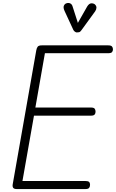

<svg xmlns="http://www.w3.org/2000/svg" viewBox="-20 -1288 790 1308"><path d="M66.5 -32 227 -944.5Q230 -961.5 237 -970.2Q244 -979 265.5 -979H717Q736.5 -979 743 -971.2Q749.5 -963.5 749.5 -952Q749.5 -940 743 -932.8Q736.5 -925.5 717 -925.5H286L221 -555.5H599Q618.5 -555.5 624.8 -547.8Q631 -540 631 -527Q631 -515.5 624.8 -507.8Q618.5 -500 599 -500H211.5L133 -55H561Q581 -55 587.2 -48.2Q593.5 -41.5 593.5 -29.5Q593.5 -16.5 587.2 -8.2Q581 0 561 0H94.5Q76.5 0 70.2 -8.2Q64 -16.5 66.5 -32ZM502.5 -1067Q498 -1067 490.8 -1071.8Q483.5 -1076.5 479.5 -1084.5L420 -1213Q409.5 -1236 415.2 -1249Q421 -1262 432.5 -1265.5Q447.5 -1270.5 459 -1264.5Q470.5 -1258.5 474.5 -1244L510.5 -1132L573.5 -1243Q586.5 -1264.5 601.5 -1265.2Q616.5 -1266 626 -1258.5Q637.5 -1248 637 -1235.2Q636.5 -1222.5 628 -1210.5L535 -1082.5Q526.5 -1070 518.2 -1068.5Q510 -1067 502.5 -1067Z"/></svg>

Font: Edu QLD Hand
Style: Regular
Weight: 400
Designer: Tina and Corey Anderson, Eben Sorkin
Foundry: Sorkin Type Co.
Version: Version 2.000